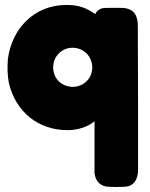

<svg xmlns="http://www.w3.org/2000/svg" viewBox="-20 -520 606 776"><path d="M274 -169C233 -169 195 -199 195 -247C194 -292 230 -327 273 -327C318 -327 352 -293 353 -248C353 -203 318 -169 274 -169ZM12 -282C9 -249 10 -216 16 -184C44 -67 135 6 253 6C290 6 333 -5 362 -30V177C364 211 386 235 421 235C440 236 459 236 479 235C523 235 538 203 538 165V-82L537 -415C537 -456 523 -484 478 -488C455 -489 431 -488 407 -488C388 -488 373 -480 365 -463C354 -470 345 -477 333 -482C307 -496 277 -500 248 -500C119 -500 28 -405 12 -282Z"/></svg>

Font: Periwinkle
Style: Bold
Weight: 700
Version: Version 2.001